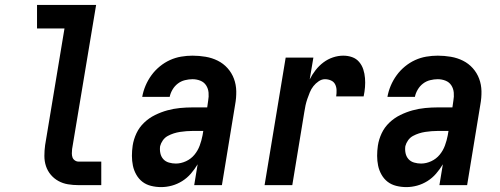

<svg xmlns="http://www.w3.org/2000/svg" viewBox="-20 -755 2040 783"><path d="M300 0Q278 0 257 -3.5Q236 -7 218 -17Q200 -27 187 -42.5Q174 -58 167.5 -77.5Q161 -97 161 -119Q161 -141 164 -163L243 -639H131V-735H372L274 -147Q273 -138 273 -129.5Q273 -121 275.5 -113.5Q278 -106 285 -101Q292 -96 300 -96H393V0Z M637 8Q616 8 596 3Q576 -2 561 -13.5Q546 -25 536 -42.5Q526 -60 522 -79.5Q518 -99 518 -119.5Q518 -140 521 -161Q525 -187 536.5 -211.5Q548 -236 568 -255Q588 -274 612.5 -286Q637 -298 662.5 -305Q688 -312 714 -314.5Q740 -317 765 -317H825L829 -345Q832 -361 830.5 -377.5Q829 -394 820.5 -407Q812 -420 797 -426Q782 -432 765 -432Q750 -432 734 -428Q718 -424 705 -414Q692 -404 683.5 -389.5Q675 -375 672 -360H560Q564 -383 573.5 -405.5Q583 -428 597.5 -448Q612 -468 631.5 -484Q651 -500 673 -510Q695 -520 718.5 -524Q742 -528 765 -528Q792 -528 818.5 -523.5Q845 -519 868 -507.5Q891 -496 908 -477Q925 -458 934 -434Q943 -410 943.5 -383Q944 -356 939 -329L885 0H772L786 -85Q774 -65 758.5 -47Q743 -29 723 -16.5Q703 -4 681 2Q659 8 637 8ZM697 -88Q718 -88 738.5 -97.5Q759 -107 773 -124Q787 -141 794.5 -161.5Q802 -182 806 -203L809 -221H765Q753 -221 740 -220Q727 -219 714 -217Q701 -215 688.5 -211Q676 -207 664 -200.5Q652 -194 644 -182.5Q636 -171 633 -159Q631 -144 634 -130Q637 -116 646 -106Q655 -96 669 -92Q683 -88 697 -88Z M1059 0 1145 -520H1258L1243 -431Q1253 -451 1267 -469Q1281 -487 1299 -500.5Q1317 -514 1338 -521Q1359 -528 1380 -528Q1399 -528 1416 -522Q1433 -516 1444.5 -502.5Q1456 -489 1461.5 -472Q1467 -455 1468.5 -436.5Q1470 -418 1468.5 -399.5Q1467 -381 1463 -362H1351Q1353 -375 1352.5 -388Q1352 -401 1346.5 -411.5Q1341 -422 1329.5 -427Q1318 -432 1305 -432Q1292 -432 1279.5 -423.5Q1267 -415 1258 -403.5Q1249 -392 1243.5 -378.5Q1238 -365 1233.5 -352Q1229 -339 1226 -325.5Q1223 -312 1221 -298L1172 0Z M1637 8Q1616 8 1596 3Q1576 -2 1561 -13.5Q1546 -25 1536 -42.5Q1526 -60 1522 -79.5Q1518 -99 1518 -119.5Q1518 -140 1521 -161Q1525 -187 1536.5 -211.5Q1548 -236 1568 -255Q1588 -274 1612.5 -286Q1637 -298 1662.5 -305Q1688 -312 1714 -314.5Q1740 -317 1765 -317H1825L1829 -345Q1832 -361 1830.5 -377.5Q1829 -394 1820.5 -407Q1812 -420 1797 -426Q1782 -432 1765 -432Q1750 -432 1734 -428Q1718 -424 1705 -414Q1692 -404 1683.5 -389.5Q1675 -375 1672 -360H1560Q1564 -383 1573.5 -405.5Q1583 -428 1597.5 -448Q1612 -468 1631.5 -484Q1651 -500 1673 -510Q1695 -520 1718.5 -524Q1742 -528 1765 -528Q1792 -528 1818.5 -523.5Q1845 -519 1868 -507.5Q1891 -496 1908 -477Q1925 -458 1934 -434Q1943 -410 1943.5 -383Q1944 -356 1939 -329L1885 0H1772L1786 -85Q1774 -65 1758.5 -47Q1743 -29 1723 -16.5Q1703 -4 1681 2Q1659 8 1637 8ZM1697 -88Q1718 -88 1738.5 -97.5Q1759 -107 1773 -124Q1787 -141 1794.5 -161.5Q1802 -182 1806 -203L1809 -221H1765Q1753 -221 1740 -220Q1727 -219 1714 -217Q1701 -215 1688.5 -211Q1676 -207 1664 -200.5Q1652 -194 1644 -182.5Q1636 -171 1633 -159Q1631 -144 1634 -130Q1637 -116 1646 -106Q1655 -96 1669 -92Q1683 -88 1697 -88Z"/></svg>

Font: Iosevka SS04
Style: Bold Italic
Weight: 700
Italic angle: -9°
Monospace: yes
Designer: Belleve Invis
Foundry: Belleve Invis
Version: Version 19.0.0; ttfautohint (v1.8.4)